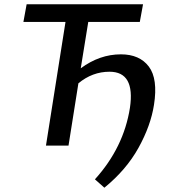

<svg xmlns="http://www.w3.org/2000/svg" viewBox="-20 -678 829 894"><path d="M543 -425Q630 -425 673 -368Q716 -311 697 -190Q682 -93 625 10Q568 113 466 196L422 157Q556 9 585 -176Q610 -344 490 -344Q410 -344 345 -290L299 0H194L285 -576H89L104 -658H646L631 -576H391L356 -360Q444 -425 543 -425Z"/></svg>

Font: EauTestInfant Semibold
Style: Italic
Weight: 600
Italic angle: -12°
Designer: Christian Thalmann (Catharsis Fonts)
Version: Version 0.001;PS 000.001;hotconv 1.0.88;makeotf.lib2.5.64775